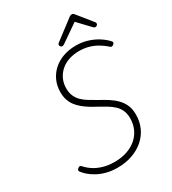

<svg xmlns="http://www.w3.org/2000/svg" viewBox="-295 -1428 1431 1598"><g transform="rotate(-30 420.5 -628.5)"><path d="M351 20Q294 20 247 7.5Q200 -5 163.5 -25Q127 -45 101 -67.5Q75 -90 60 -111Q54 -118 55.5 -126Q57 -134 66 -141Q77 -150 84 -149Q91 -148 99 -140Q124 -111 160.5 -87Q197 -63 245.5 -48.5Q294 -34 354 -34Q420 -34 473.5 -52Q527 -70 566 -103.5Q605 -137 626 -183.5Q647 -230 647 -285Q647 -328 633 -360Q619 -392 594 -416Q569 -440 534.5 -461Q500 -482 461 -503Q428 -520 397.5 -539Q367 -558 340.5 -580Q314 -602 294 -628Q274 -654 263 -687.5Q252 -721 252 -762Q252 -822 274.5 -872Q297 -922 337.5 -958.5Q378 -995 434 -1015Q490 -1035 557 -1035Q612 -1035 663 -1020Q714 -1005 758 -978Q802 -951 833 -917Q842 -908 841 -901Q840 -894 831 -886Q822 -878 813.5 -877.5Q805 -877 798 -885Q766 -914 727.5 -936.5Q689 -959 647 -970.5Q605 -982 557 -982Q503 -982 457.5 -966.5Q412 -951 379 -921.5Q346 -892 328 -852.5Q310 -813 310 -764Q310 -724 323.5 -692.5Q337 -661 361 -637Q385 -613 418.5 -592.5Q452 -572 491 -550Q534 -527 572.5 -502.5Q611 -478 640.5 -448Q670 -418 687 -379.5Q704 -341 704 -288Q704 -221 679 -165Q654 -109 607 -67.5Q560 -26 495 -3Q430 20 351 20ZM458 -1086Q449 -1086 443 -1093Q437 -1100 437 -1108Q437 -1114 439 -1117.5Q441 -1121 445 -1125L627 -1263Q636 -1271 643 -1274Q650 -1277 658 -1277Q665 -1277 670.5 -1273.5Q676 -1270 682 -1262L795 -1122Q798 -1119 799 -1114.5Q800 -1110 800 -1107Q800 -1098 792 -1092Q784 -1086 777 -1086Q771 -1086 766.5 -1088.5Q762 -1091 757 -1096L648 -1211L479 -1094Q472 -1090 467.5 -1088Q463 -1086 458 -1086Z"/></g></svg>

Font: Playwrite CO ExtraLight
Style: Regular
Weight: 250
Version: Version 1.002